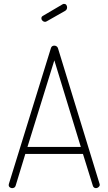

<svg xmlns="http://www.w3.org/2000/svg" viewBox="-20 -973 561 993"><path d="M43 0Q39 0 34.5 -2Q30 -4 27.5 -7.5Q25 -11 25 -16Q25 -20 26 -22L243 -723Q245 -731 250 -734Q255 -737 261 -737Q267 -737 272.5 -733.5Q278 -730 280 -723L495 -22Q496 -20 496 -17Q496 -13 493 -9Q490 -5 485.5 -2.5Q481 0 476 0Q471 0 466.5 -3Q462 -6 460 -13L409 -177H111L61 -13Q59 -6 54 -3Q49 0 43 0ZM122 -213H398L261 -661ZM213 -860Q206 -860 200 -865.5Q194 -871 194 -878Q194 -887 202 -891L304 -951Q308 -953 311 -953Q319 -953 323 -947.5Q327 -942 327 -935Q327 -923 317 -917L222 -863Q220 -862 217.5 -861Q215 -860 213 -860Z"/></svg>

Font: Dosis ExtraLight ExtraLight
Style: Regular
Weight: 250
Version: Version 3.001; ttfautohint (v1.8.2)